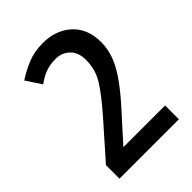

<svg xmlns="http://www.w3.org/2000/svg" viewBox="-143 -868 560 560"><g transform="rotate(-45 137.0 -588.0)"><path d="M15 -369V-425L107 -529Q150 -578 170.5 -610.5Q191 -643 191 -683Q191 -714 173.5 -731Q156 -748 130 -748Q107 -748 89.5 -741.5Q72 -735 52 -721L21 -768Q47 -785 74.5 -796Q102 -807 136 -807Q190 -807 224.5 -775.5Q259 -744 259 -688Q259 -658 247 -628.5Q235 -599 209.5 -565Q184 -531 141 -485L88 -426H260V-369Z"/></g></svg>

Font: Noto Sans Tamil ExtraCondensed
Style: Regular
Weight: 400
Width: 2
Designer: Jelle Bosma - Monotype Design Team
Foundry: Monotype Imaging Inc.
Version: Version 2.004